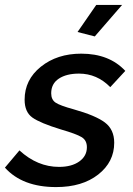

<svg xmlns="http://www.w3.org/2000/svg" viewBox="-45 -750 542 780"><path d="M340 -602 270 -620 346 -730H451ZM-25 -69 34 -139Q107 -72 195 -72Q246 -72 277 -94Q308 -116 308 -152Q308 -180 286.5 -193Q265 -206 203 -224Q118 -250 86.5 -272.5Q55 -295 55 -345Q55 -426 121 -479Q187 -532 285 -532Q399 -532 464 -462L403 -396Q349 -451 276 -451Q225 -451 194 -430.5Q163 -410 163 -371Q163 -345 181 -333Q199 -321 254 -306Q343 -281 381 -252.5Q419 -224 419 -170Q419 -92 354 -41Q289 10 183 10Q46 10 -25 -69Z"/></svg>

Font: Raleway-v4020 SemiBold
Style: Italic
Weight: 600
Italic angle: -12°
Designer: Matt McInerney, Pablo Impallari, Rodrigo Fuenzalida
Foundry: Matt McInerney, Pablo Impallari, Rodrigo Fuenzalida
Version: Version 4.020;PS 004.020;hotconv 1.0.88;makeotf.lib2.5.64775